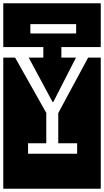

<svg xmlns="http://www.w3.org/2000/svg" viewBox="-32 -937 634 1170"><path d="M232 -586V-650H-12V-917H582V-650H342V-586H431L293 -316H288L143 -586ZM153 -733H432V-790H153ZM582 213H-12V-586H60L250 -249V-64H139V0H438V-64H323V-248L505 -586H582Z"/></svg>

Font: Zilla Slab Highlight
Style: Regular
Weight: 400
Designer: Typotheque Type Foundry
Foundry: Typotheque type foundry
Version: Version 1.1; 2017; ttfautohint (v1.6)